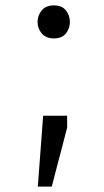

<svg xmlns="http://www.w3.org/2000/svg" viewBox="-20 -550 389 719"><path d="M121.6 148.9 141.6 -116.7H231.4V-72.3Q225.6 -50.3 220 -28.1Q214.4 -5.9 208.5 16.1Q202.6 38.1 196.8 60.3Q190.9 82.5 185.3 104.7Q179.7 127 173.8 148.9ZM182.1 -406.2Q151.9 -406.2 136.2 -425Q120.6 -443.8 120.6 -467.8Q120.6 -491.7 136 -510.7Q151.4 -529.8 182.1 -529.8Q212.4 -529.8 227.1 -510.7Q241.7 -491.7 241.7 -467.8Q241.7 -443.8 227.1 -425Q212.4 -406.2 182.1 -406.2Z"/></svg>

Font: Comme
Style: Regular
Weight: 400
Designer: Vernon Adams
Foundry: Vernon Adams
Version: Version 1.000;gftools[0.9.27]